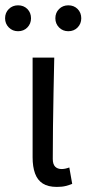

<svg xmlns="http://www.w3.org/2000/svg" viewBox="-43 -707 332 736"><path d="M175 9.5Q141.1 9.5 120.8 -3.6Q100.5 -16.7 91.3 -42.1Q82 -67.5 82 -104V-486.1H165Q163.6 -420.4 162.2 -352.7Q160.8 -285.1 160.1 -220.4Q159.3 -155.7 159.3 -98Q159.3 -77.4 168.4 -68.2Q177.5 -59 193.2 -59Q199.8 -59 207.1 -60.5Q214.4 -62 222.7 -65L233.8 -2.2Q222.8 2.3 209 5.9Q195.2 9.5 175 9.5ZM26.2 -587.3Q5.1 -587.3 -9.2 -601.7Q-23.5 -616.2 -23.5 -636.9Q-23.5 -658.3 -9.2 -672.5Q5.1 -686.6 26.2 -686.6Q47.9 -686.6 61.9 -672.5Q75.9 -658.3 75.9 -636.9Q75.9 -616.2 61.9 -601.7Q47.9 -587.3 26.2 -587.3ZM218.8 -587.3Q197.7 -587.3 183.4 -601.7Q169.2 -616.2 169.2 -636.9Q169.2 -658.3 183.4 -672.5Q197.7 -686.6 218.8 -686.6Q240.5 -686.6 254.5 -672.5Q268.5 -658.3 268.5 -636.9Q268.5 -616.2 254.5 -601.7Q240.5 -587.3 218.8 -587.3Z"/></svg>

Font: SourceSans3VF
Style: Regular
Weight: 200
Designer: Paul D. Hunt
Foundry: Adobe
Version: Version 3.052;hotconv 1.1.0;makeotfexe 2.6.0